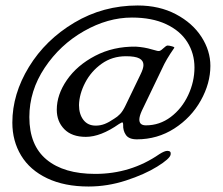

<svg xmlns="http://www.w3.org/2000/svg" viewBox="-20 -537 812 700"><path d="M25 -90Q25 -194 85.5 -293Q146 -392 251 -454.5Q356 -517 482 -517Q561 -517 621.5 -485Q682 -453 714.5 -402.5Q747 -352 747 -297Q747 -233 712 -170.5Q677 -108 615.5 -68.5Q554 -29 479 -29Q450 -29 439 -45Q428 -61 429 -82Q429 -91 425 -91Q424 -91 414 -85Q347 -38 293 -38Q242 -38 214.5 -66Q187 -94 187 -137Q187 -192 224 -245.5Q261 -299 327 -333.5Q393 -368 475 -367Q507 -365 533 -357Q542 -355 548 -353Q554 -351 558 -351Q564 -350 575 -360.5Q586 -371 591 -371Q597 -371 607.5 -368Q618 -365 615 -362Q585 -319 571 -287L497 -133Q488 -113 488 -101Q488 -80 512 -80Q562 -80 602.5 -110.5Q643 -141 666 -190Q689 -239 689 -291Q689 -342 663 -383.5Q637 -425 585.5 -449Q534 -473 461 -473Q373 -473 286 -423.5Q199 -374 143 -290Q87 -206 87 -110Q87 -7 150 45Q213 97 327 97Q457 97 561 25Q580 13 590 13Q605 13 602 27Q599 42 553 70.5Q507 99 439.5 121Q372 143 303 143Q215 143 152 113Q89 83 57 30Q25 -23 25 -90ZM396 -104Q408 -111 418 -121.5Q428 -132 438 -153L492 -265Q503 -287 503 -300Q503 -316 488 -324Q473 -332 439 -332Q389 -332 350.5 -304.5Q312 -277 290.5 -235.5Q269 -194 268 -154Q268 -121 284 -100Q300 -79 329 -79Q346 -79 361.5 -85Q377 -91 396 -104Z"/></svg>

Font: EB Garamond Medium
Style: Italic
Weight: 500
Italic angle: -17.2°
Designer: Georg Duffner and Octavio Pardo
Foundry: Georg Duffner
Version: Version 1.000